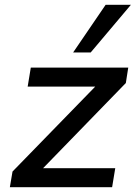

<svg xmlns="http://www.w3.org/2000/svg" viewBox="-20 -778 575 798"><path d="M21 0 32 -65 402 -445 401 -418H95L108 -497H513L503 -433L130 -49L131 -79H459L446 0ZM284 -560 419 -758H524L357 -560Z"/></svg>

Font: Nunito Sans 7pt Medium
Style: Italic
Weight: 500
Italic angle: -9°
Designer: Vernon Adams
Foundry: Vernon Adams
Version: Version 3.101;gftools[0.9.27]